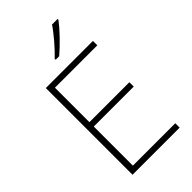

<svg xmlns="http://www.w3.org/2000/svg" viewBox="-283 -1034 1118 1118"><g transform="rotate(-45 275.5 -475.0)"><path d="M435 -943V-950H389C361 -907 301 -837 259 -798V-790H288C339 -833 402 -899 435 -943ZM490 0V-36H141V-358H470V-394H141V-678H490V-714H102V0Z"/></g></svg>

Font: Noto Sans Telugu ExtraLight
Style: Regular
Weight: 200
Designer: Jelle Bosma - Monotype Design Team
Foundry: Monotype Imaging Inc.
Version: Version 2.005